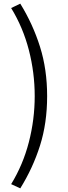

<svg xmlns="http://www.w3.org/2000/svg" viewBox="-20 -836 371 1051"><path d="M91 195 41 172Q106 66 138 -58Q170 -182 170 -310Q170 -438 138 -562Q106 -686 41 -792L91 -816Q160 -704 199 -580Q238 -456 238 -310Q238 -162 199 -39Q160 84 91 195Z"/></svg>

Font: Source Han Sans SC Normal
Style: Regular
Weight: 350
Designer: Ryoko NISHIZUKA 西塚涼子 (kana, bopomofo & ideographs); Paul D. Hunt (Latin, Greek & Cyrillic); Sandoll Communications 산돌커뮤니
Foundry: Adobe
Version: Version 2.004;hotconv 1.0.118;makeotfexe 2.5.65603